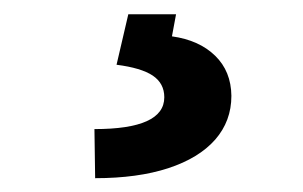

<svg xmlns="http://www.w3.org/2000/svg" viewBox="-20 -23 428 271"><path d="M228.5 -2.9 222.7 28.3Q261.2 33.7 283.7 55.7Q306.2 77.6 306.6 112.3Q306.6 147.9 283.7 174.1Q260.7 200.2 217.5 214.4Q174.3 228.5 114.3 228.5L113.3 159.2Q211.9 159.2 211.9 114.3Q211.9 94.7 195.6 83.7Q179.2 72.8 144.5 68.4L161.1 -2.9Z"/></svg>

Font: Pretendard ExtraBold
Style: Regular
Weight: 800
Designer: Base glyphs from Inter by Rasmus Andersson; Hangeul glyphs from Noto Sans CJK(Source Han Sans) by Jang Soo-young and Kan
Foundry: Kil Hyung-jin
Version: Version 1.309